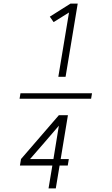

<svg xmlns="http://www.w3.org/2000/svg" viewBox="-20 -870 616 1060"><path d="M302 -446H342L409 -850H369L255 -778L276 -748L361 -801ZM88 -325H483L488 -355H93ZM248 170H288L309 44H354L360 8H315L355 -234H305L96 8L90 44H269ZM146 8Q186 -38 226 -84Q266 -130 305 -176L275 8Z"/></svg>

Font: Iosevka Sparkle XLtObl
Style: Regular
Weight: 200
Italic angle: -9°
Designer: Belleve Invis
Foundry: Belleve Invis
Version: Version 4.5.0; ttfautohint (v1.8.3)